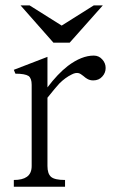

<svg xmlns="http://www.w3.org/2000/svg" viewBox="-20 -704 457 725"><path d="M32.2 1H225.6V-24.4Q186.5 -24.4 172.9 -36.1Q159.2 -47.9 159.2 -77.1V-334V-335Q190.4 -374 204.1 -388.7Q226.6 -411.1 251 -422.9Q265.6 -430.7 277.3 -427.7Q284.2 -425.8 294.9 -417Q303.7 -409.2 309.6 -406.2Q319.3 -400.4 332 -400.4Q353.5 -400.4 366.2 -415Q378.9 -428.7 378.9 -447.3Q378.9 -465.8 366.2 -479.5Q353.5 -494.1 334 -494.1Q288.1 -494.1 236.3 -455.1Q197.3 -424.8 159.2 -374V-489.3L32.2 -440.4L38.1 -425.8Q74.2 -425.8 87.9 -417Q99.6 -408.2 99.6 -383.8V-77.1Q99.6 -48.8 81.1 -36.1Q64.5 -24.4 32.2 -24.4ZM368.2 -683.6H334L212.9 -607.4L91.8 -683.6H57.6L181.6 -543H243.2Z"/></svg>

Font: Batang
Style: Regular
Weight: 400
Version: Version 2.21